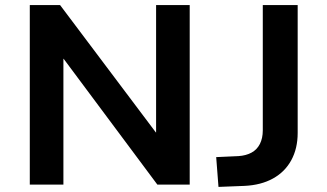

<svg xmlns="http://www.w3.org/2000/svg" viewBox="-20 -725 1286 754"><path d="M97 0V-705H216L592 -205H593V-705H725V0H598L230 -494H229V0ZM838 9 829 -108 917 -112Q946 -114 967.5 -125.5Q989 -137 1000.5 -159.5Q1012 -182 1012 -213V-705H1149V-203Q1149 -142 1124 -96Q1099 -50 1052 -24Q1005 2 940 5Z"/></svg>

Font: Nunito Sans 7pt
Style: Bold
Weight: 700
Designer: Vernon Adams
Foundry: Vernon Adams
Version: Version 3.101;gftools[0.9.27]